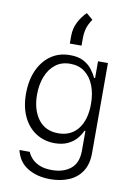

<svg xmlns="http://www.w3.org/2000/svg" viewBox="-109 -885 819 1175"><g transform="rotate(10 300.5 -298.0)"><path d="M288 221.6Q204.5 221.6 146.1 185.4Q87.7 149.1 72.1 78.1L136 78.5Q143.5 98 161.4 118.1Q179.3 138.1 210.4 151.5Q241.5 164.8 288 164.8Q360.4 164.8 404.8 128.4Q449.2 92 449.2 16V-106.9H443.5Q432.9 -82 412.3 -57.5Q391.7 -33 358.3 -16.7Q324.9 -0.4 275.9 0Q210.6 -0.4 160 -32.7Q109.4 -65 80.4 -125.2Q51.5 -185.4 51.5 -268.5Q51.5 -351.6 79.7 -414.4Q108 -477.3 158.7 -512.4Q209.5 -547.6 277 -547.2Q327.4 -547.6 360.4 -530Q393.5 -512.4 413.5 -486.5Q433.6 -460.6 444.6 -435.7H451.3V-539.8H512.8V19.9Q512.8 89.1 483.5 133.7Q454.2 178.3 403.4 199.9Q352.6 221.6 288 221.6ZM287.3 -63.6Q366.1 -63.6 410.2 -120Q454.2 -176.5 454.2 -275.2Q454.2 -339.1 434.7 -388.8Q415.1 -438.6 378 -467Q340.9 -495.4 287.3 -495.4Q232.6 -495.4 195.1 -465.9Q157.7 -436.4 138.3 -386.5Q119 -336.6 119 -275.2Q119 -181.5 162.5 -122.5Q206 -63.6 287.3 -63.6ZM262.4 -616.5V-664.4Q262.4 -710.9 283 -750.9Q303.6 -790.8 332.7 -818.2L372.9 -784.1Q351.2 -751.4 343.2 -723.9Q335.2 -696.4 335.2 -660.5V-616.5Z"/></g></svg>

Font: Inter Zeller Light
Style: Regular
Weight: 300
Designer: Rasmus Andersson; Joe Bland
Foundry: zeller
Version: Version 3.015;git-dec3a8cb1